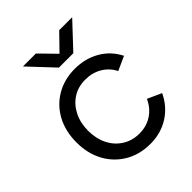

<svg xmlns="http://www.w3.org/2000/svg" viewBox="-201 -815 943 943"><g transform="rotate(-45 270.5 -344.0)"><path d="M293 12Q219 12 162 -21.5Q105 -55 73 -114Q41 -173 41 -250Q41 -327 72.5 -386Q104 -445 161 -478.5Q218 -512 291 -512Q363 -512 420 -479Q477 -446 507 -386L434 -353Q414 -393 376 -415.5Q338 -438 289 -438Q240 -438 202.5 -414Q165 -390 143.5 -347.5Q122 -305 122 -250Q122 -195 143.5 -152.5Q165 -110 203.5 -86Q242 -62 291 -62Q340 -62 378.5 -87Q417 -112 437 -157L510 -124Q480 -60 423 -24Q366 12 293 12ZM246 -571V-572L371 -700H461L340 -571ZM240 -571 119 -700H209L334 -572V-571Z"/></g></svg>

Font: Figtree
Style: Regular
Weight: 400
Designer: Erik Kennedy
Foundry: Erik Kennedy
Version: Version 2.002